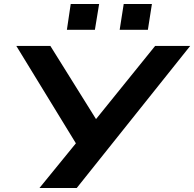

<svg xmlns="http://www.w3.org/2000/svg" viewBox="-20 -933 964 953"><path d="M176 0 370 -238 373 -195 61 -705H230L464 -330H447L750 -705H924L361 0ZM574 -785 594 -913H734L714 -785ZM312 -785 331 -913H472L451 -785Z"/></svg>

Font: Nunito Sans 7pt Expanded
Style: Bold Italic
Weight: 700
Width: 7
Italic angle: -9°
Designer: Vernon Adams
Foundry: Vernon Adams
Version: Version 3.101;gftools[0.9.27]